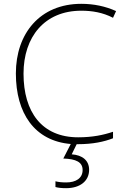

<svg xmlns="http://www.w3.org/2000/svg" viewBox="-20 -744 658 1004"><path d="M446 144C446 95 411 67 355 63L381 10C383 10 385 10 387 10C466 10 525 -3 571 -21V-55C521 -38 463 -26 389 -26C199 -26 103 -158 103 -359C103 -551 213 -688 405 -688C461 -688 517 -679 571 -651L587 -686C532 -711 471 -724 405 -724C189 -724 63 -569 63 -360C63 -151 161 -7 350 9L311 85C378 87 412 104 412 145C412 188 377 210 326 210C303 210 286 208 270 204V234C284 238 302 240 326 240C398 240 446 203 446 144Z"/></svg>

Font: Noto Sans Myanmar ExtraLight
Style: Regular
Weight: 200
Designer: Monotype Design Team
Foundry: Monotype Imaging Inc.
Version: Version 2.107